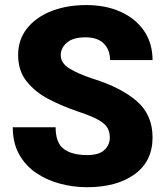

<svg xmlns="http://www.w3.org/2000/svg" viewBox="-20 -741 666 770"><path d="M420.4 -189Q420.4 -211.4 411.1 -228Q401.9 -244.6 375 -260Q348.1 -275.4 294.9 -293Q232.4 -314 177 -342.5Q121.6 -371.1 87.2 -414.1Q52.7 -457 52.7 -521Q52.7 -582 88.4 -627Q124 -671.9 185.8 -696.3Q247.6 -720.7 326.2 -720.7Q404.3 -720.7 464.1 -693.6Q523.9 -666.5 557.9 -616.9Q591.8 -567.4 591.8 -500H421.4Q421.4 -540.5 396.7 -565.9Q372.1 -591.3 322.3 -591.3Q273.4 -591.3 248.5 -570.1Q223.6 -548.8 223.6 -519.5Q223.6 -487.8 258.5 -466.3Q293.5 -444.8 354 -424.8Q467.3 -389.2 529.5 -334.5Q591.8 -279.8 591.8 -189.9Q591.8 -94.2 520 -42.2Q448.2 9.8 329.1 9.8Q274.4 9.8 221.4 -4.2Q168.5 -18.1 125.5 -47.1Q82.5 -76.2 56.9 -121.8Q31.2 -167.5 31.2 -230.5H203.1Q203.1 -168 235.8 -143.6Q268.6 -119.1 329.1 -119.1Q377.9 -119.1 399.2 -139.9Q420.4 -160.6 420.4 -189Z"/></svg>

Font: Vazirmatn RD UI FD Black
Style: Regular
Weight: 900
Designer: Saber Rastikerdar
Foundry: Saber Rastikerdar
Version: Version 33.003